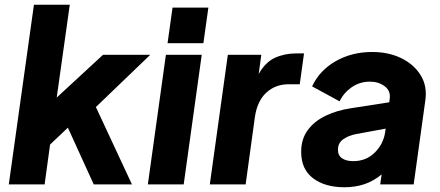

<svg xmlns="http://www.w3.org/2000/svg" viewBox="-20 -777 1856 809"><path d="M17 0 123 -757H274L219 -366L414 -546H613L384 -326L536 0H375L266 -239L191 -168L168 0Z M686 -595 707 -745H858L837 -595ZM603 0 679 -546H830L754 0Z M864 0 940 -546H1081L1070 -465Q1098 -515 1138.5 -533.5Q1179 -552 1229 -552H1261L1243 -422H1196Q1141 -422 1102.5 -387Q1064 -352 1054 -284L1015 0Z M1431 12Q1349 12 1299 -26Q1249 -64 1249 -137Q1249 -191 1276.5 -228.5Q1304 -266 1351.5 -289Q1399 -312 1459 -321L1620 -346L1622 -360Q1627 -394 1601 -413.5Q1575 -433 1539 -433Q1496 -433 1462 -409.5Q1428 -386 1411 -350L1295 -413Q1327 -481 1395 -519.5Q1463 -558 1548 -558Q1617 -558 1670.5 -532Q1724 -506 1752.5 -460Q1781 -414 1772 -353L1723 0H1582L1588 -42Q1554 -14 1515.5 -1Q1477 12 1431 12ZM1404 -146Q1404 -121 1422 -109.5Q1440 -98 1468 -98Q1523 -98 1559.5 -134.5Q1596 -171 1603 -221L1605 -235L1480 -212Q1449 -206 1426.5 -190.5Q1404 -175 1404 -146Z"/></svg>

Font: Plus Jakarta Sans ExtraBold
Style: Italic
Weight: 800
Italic angle: -8°
Designer: Gumpita Rahayu
Foundry: Tokotype
Version: Version 2.071; ttfautohint (v1.8.4.7-5d5b);gftools[0.9.29]